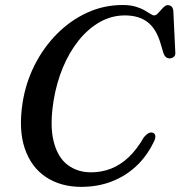

<svg xmlns="http://www.w3.org/2000/svg" viewBox="-20 -733 720 766"><path d="M591 -203Q598.5 -200 599.8 -190Q601 -180 591.5 -163Q564.5 -108 522 -68.8Q479.5 -29.5 424.5 -8.5Q369.5 12.5 304 12.5Q222.5 12.5 163.5 -26.5Q104.5 -65.5 79 -140.2Q53.5 -215 70 -322.5Q82.5 -402.5 118 -473Q153.5 -543.5 207 -597.5Q260.5 -651.5 327.2 -682.2Q394 -713 469 -713Q499 -713 520.2 -706.8Q541.5 -700.5 556 -692.2Q570.5 -684 579.8 -677.8Q589 -671.5 595 -671.5Q601.5 -671.5 608 -677.8Q614.5 -684 621 -691.8Q627.5 -699.5 634.8 -706Q642 -712.5 649 -712.5Q659 -712.5 664.8 -706.5Q670.5 -700.5 671.5 -689.5L679.5 -522Q680 -511.5 673.2 -506Q666.5 -500.5 657 -500Q640 -500 632.5 -519.5L620.5 -560Q603 -619 568.2 -645.2Q533.5 -671.5 478 -671.5Q425 -671.5 378.2 -645Q331.5 -618.5 294 -571.8Q256.5 -525 231 -463.8Q205.5 -402.5 194 -332.5Q178 -233.5 193.8 -169.8Q209.5 -106 249 -75.8Q288.5 -45.5 343 -45.5Q385 -45.5 422.5 -60Q460 -74.5 493 -105.5Q526 -136.5 554 -185.5Q564 -197 573 -201.8Q582 -206.5 591 -203Z"/></svg>

Font: Fraunces
Style: Italic
Weight: 400
Italic angle: -16°
Version: Version 1.000;[b76b70a41]